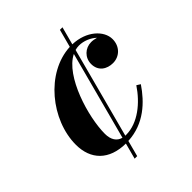

<svg xmlns="http://www.w3.org/2000/svg" viewBox="-183 -660 853 853"><g transform="rotate(-45 243.0 -234.0)"><path d="M353.5 -554.5H337.5L315 -470C158.5 -462.5 26.5 -298 26.5 -143.5C26.5 -50.5 83 9 187.5 10L167.5 85H183.5L203.5 9.5C307 4.5 375.5 -62 421 -129.5L403.5 -140.5C359 -73.5 290 -16.5 215.5 -16.5C213.5 -16.5 212 -16.5 210.5 -16.5L323.5 -442C331 -444 339.5 -445.5 347.5 -445.5C378 -445.5 408.5 -432.5 429 -413C418.5 -416 407.5 -418 397 -418C359.5 -418 328 -389 328 -349C328 -304 362.5 -283 400 -283C441.5 -283 474 -314.5 474 -360C474 -413 417 -467.5 331 -470ZM152 -86.5C152 -192 211 -388.5 305.5 -435L195 -19C168 -26 152 -49 152 -86.5Z"/></g></svg>

Font: Bodoni* 11pt
Style: Bold Italic
Weight: 700
Italic angle: -13°
Version: Version 2.3